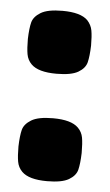

<svg xmlns="http://www.w3.org/2000/svg" viewBox="-43 -536 325 568"><g transform="rotate(5 119.0 -252.0)"><path d="M213 -410Q212 -378 207.5 -360Q203 -342 182.5 -330Q162 -318 118 -318Q64 -318 43 -339Q31 -351 28 -368Q25 -385 25 -413Q26 -445 30.5 -462.5Q35 -480 55.5 -492.5Q76 -505 120 -505Q174 -505 195 -484Q207 -471 210 -454.5Q213 -438 213 -410ZM213 -91Q212 -59 207.5 -41Q203 -23 182.5 -11Q162 1 118 1Q64 1 43 -20Q31 -32 28 -49Q25 -66 25 -94Q26 -126 30.5 -143.5Q35 -161 55.5 -173.5Q76 -186 120 -186Q174 -186 195 -165Q207 -153 210 -136.5Q213 -120 213 -91Z"/></g></svg>

Font: Fredoka One
Style: Regular
Weight: 400
Designer: Milena B. Brandão, Ben Nathan
Version: Version 2.000; ttfautohint (v1.5.33-1714) -l 8 -r 50 -G 200 